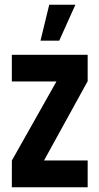

<svg xmlns="http://www.w3.org/2000/svg" viewBox="-20 -791 420 811"><path d="M151 -619.1 188 -771.1H298.5L230.1 -619.1ZM30 0 30.2 -113.1 218.4 -446.8H30V-559.4H350.3V-448L166 -113.3H350.3V0Z"/></svg>

Font: Stick No Bills ExtraLight
Style: Regular
Weight: 200
Designer: Kosala Senevirathne, Siva Puranthara, Lasantha Premarathna, Tharique Azeez
Foundry: mooniak
Version: Version 2.000